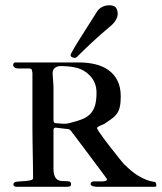

<svg xmlns="http://www.w3.org/2000/svg" viewBox="-20 -723 625 743"><path d="M183.6 -439.5Q183.6 -437.5 184.1 -429.7Q184.6 -421.9 185.3 -413.1Q186 -404.3 186.5 -396.5Q187 -388.7 187 -386.7V-258.3Q187 -249.5 192.9 -246.6Q193.8 -246.6 198.2 -246.1Q202.6 -245.6 207.8 -245.4Q212.9 -245.1 218 -244.6Q223.1 -244.1 226.1 -244.1Q242.7 -244.1 257.3 -249Q281.7 -254.9 299.8 -262.5Q317.9 -270 329.8 -282.7Q341.8 -295.4 347.7 -314.9Q353.5 -334.5 353.5 -364.7Q353.5 -404.8 326.7 -431.6Q306.2 -452.6 278.8 -460Q251.5 -467.3 214.8 -467.3Q201.7 -467.3 192.6 -460.4Q183.6 -453.6 183.6 -439.5ZM330.6 -10.7Q330.6 -18.6 339.8 -21H376.5Q380.9 -22 385.3 -22.2Q389.6 -22.5 391.6 -24.4Q394 -25.9 394 -27.8Q394 -29.8 391.6 -33.7Q357.9 -79.1 324 -124.5Q290 -169.9 254.9 -216.3Q252.9 -218.3 250.2 -220.7Q247.6 -223.1 245.6 -223.1L196.3 -229H194.8Q187 -229 187 -219.7V-70.3Q187 -51.3 191.7 -41.3Q196.3 -31.2 203.1 -27.1Q210 -22.9 218.5 -22.5Q227.1 -22 234.4 -22Q242.7 -22 248.8 -20.5Q254.9 -19 254.9 -9.3Q254.9 -3.4 249.5 -1.7Q244.1 0 238.8 0H43.5Q39.1 0 35.4 -2.4Q31.7 -4.9 31.7 -9.3Q31.7 -14.6 38.6 -18.6Q43.5 -20 54.9 -20.8Q66.4 -21.5 78.1 -22.5Q89.8 -23.4 98.9 -25.6Q107.9 -27.8 107.9 -32.7V-49.8Q107.9 -72.8 107.4 -91.8Q106.9 -110.8 106.7 -130.6Q106.4 -150.4 106 -172.9Q105.5 -195.3 105.5 -224.6V-379.9V-441.9Q104.5 -443.8 104.2 -448Q104 -452.1 102.1 -454.6Q101.1 -455.6 99.9 -456.1Q98.6 -456.5 97.7 -457Q96.2 -457.5 95.7 -458H50.3Q44.9 -458 39.3 -460.4Q33.7 -462.9 31.7 -467.3Q31.2 -467.8 31.2 -468.8Q30.8 -469.2 30.8 -470.7Q30.8 -473.6 32.5 -477.5Q34.2 -481.4 38.6 -481.4H285.2Q318.8 -481.4 348.4 -474.4Q377.9 -467.3 399.9 -451.7Q421.9 -436 434.6 -410.9Q447.3 -385.7 447.3 -349.6Q447.3 -325.7 443.8 -310.3Q440.4 -294.9 433.1 -284.2Q425.8 -273.4 414.6 -265.1Q403.3 -256.8 388.2 -246.6Q385.3 -244.1 379.6 -241.7Q374 -239.3 368.7 -237.1Q363.3 -234.9 359.4 -232.4Q355.5 -230 355.5 -227.1Q355.5 -224.6 362.5 -214.1Q369.6 -203.6 380.1 -189Q390.6 -174.3 403.6 -158Q416.5 -141.6 428 -127Q439.5 -112.3 448 -101.8Q456.5 -91.3 459 -88.9Q472.2 -75.7 485.6 -64.2Q499 -52.7 513.9 -43.5Q528.8 -34.2 545.4 -27.6Q562 -21 581.1 -18.6Q585 -11.7 585 -6.8Q585 -2.4 583.3 -1.2Q581.5 0 574.7 0H388.2H359.4Q357.9 0 353.3 -0.2Q348.6 -0.5 343.5 -1.5Q338.4 -2.4 334.5 -4.6Q330.6 -6.8 330.6 -10.7ZM435.5 -668Q435.5 -658.2 427.7 -644.8Q419.9 -631.3 404.3 -619.1Q387.2 -605 370.1 -589.8Q353 -574.7 336.4 -559.3Q319.8 -543.9 304.9 -529.3Q290 -514.6 277.3 -502.4Q274.9 -500 272.7 -499.5Q270.5 -499 269.5 -499Q265.6 -499 259.5 -501.5Q253.4 -503.9 253.4 -509.3Q253.4 -510.3 253.4 -511.7Q253.4 -513.2 254.4 -514.6Q265.1 -535.6 290.3 -575.2Q315.4 -614.7 355.5 -678.2Q362.3 -689.5 375.2 -696Q388.2 -702.6 402.8 -702.6Q421.4 -702.6 428.5 -693.4Q435.5 -684.1 435.5 -668Z"/></svg>

Font: IM FELL French Canon SC
Style: Regular
Weight: 400
Designer: Igino Marini
Foundry: Igino Marini
Version: 3.00